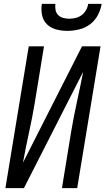

<svg xmlns="http://www.w3.org/2000/svg" viewBox="-20 -975 547 995"><path d="M8 0 129 -735H208L160 -441Q147 -364 130 -286.5Q113 -209 99 -132L405 -735H501L380 0H301L349 -294Q362 -371 379 -448.5Q396 -526 411 -603L104 0ZM329 -815Q299 -815 271 -822.5Q243 -830 223.5 -849Q204 -868 198 -896.5Q192 -925 197 -955H267Q265 -939 268 -923Q271 -907 282 -896.5Q293 -886 308 -882Q323 -878 339 -878Q355 -878 372 -882Q389 -886 403 -896.5Q417 -907 426 -923Q435 -939 437 -955H507Q502 -925 487 -896.5Q472 -868 446.5 -849Q421 -830 390 -822.5Q359 -815 329 -815Z"/></svg>

Font: Iosevka Oblique
Style: Regular
Weight: 400
Italic angle: -9°
Monospace: yes
Designer: Belleve Invis
Foundry: Belleve Invis
Version: Version 32.5.0; ttfautohint (v1.8.4)